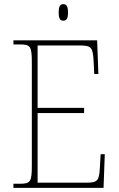

<svg xmlns="http://www.w3.org/2000/svg" viewBox="-20 -909 575 929"><path d="M286 -809C301 -809 309 -817 309 -849C309 -880 301 -889 286 -889C272 -889 264 -880 264 -849C264 -817 272 -809 286 -809ZM45 0H481L487 -163H467L463 -94C459 -37 454 -25 398 -25H162V-362H387V-387H162V-689H366C424 -689 429 -678 433 -613L436 -551H456L450 -714H45V-694H78C128 -694 134 -683 134 -606V-108C134 -31 128 -20 78 -20H45Z"/></svg>

Font: Noto Serif Devanagari SemiCondensed Thin
Style: Regular
Weight: 100
Width: 4
Designer: Universal Thirst, Indian Type Foundry and the Monotype Design Team
Foundry: Monotype Imaging Inc.
Version: Version 2.004